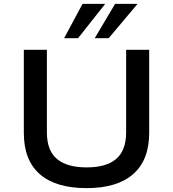

<svg xmlns="http://www.w3.org/2000/svg" viewBox="-20 -962 894 991"><path d="M427 9Q268 9 185.5 -63Q103 -135 103 -276V-705H222V-279Q222 -185 274 -141.5Q326 -98 427 -98Q529 -98 580 -142Q631 -186 631 -279V-705H750V-276Q750 -136 667.5 -63.5Q585 9 427 9ZM311 -765 406 -942H523L383 -765ZM469 -765 574 -942H690L541 -765Z"/></svg>

Font: Nunito Sans 7pt SemiExpanded SemiBold
Style: Regular
Weight: 600
Width: 6
Designer: Vernon Adams
Foundry: Vernon Adams
Version: Version 3.101;gftools[0.9.27]